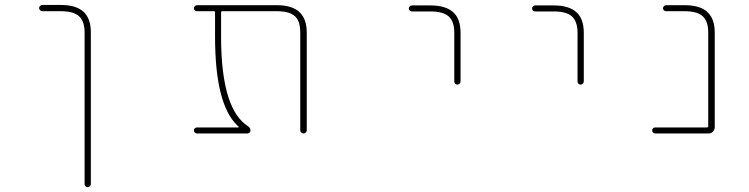

<svg xmlns="http://www.w3.org/2000/svg" viewBox="-20 -565 3040 779"><path d="M323.2 181.6V-433.6Q323.2 -479.5 299.8 -500Q277.3 -519.5 226.6 -519.5H151.4Q146.5 -519.5 142.6 -523.4Q138.7 -527.3 138.7 -532.2Q138.7 -537.1 142.6 -541Q146.5 -544.9 151.4 -544.9H226.6Q288.1 -544.9 318.4 -517.6Q348.6 -490.2 348.6 -433.6V181.6Q348.6 186.5 344.7 190.4Q340.8 194.3 335.4 194.3Q330.1 194.3 326.7 190.4Q323.2 186.5 323.2 181.6Z M1198.2 -36.1V-432.6Q1198.2 -479.5 1176.8 -499Q1154.3 -519.5 1103.5 -519.5H881.8Q877 -519.5 877 -514.6V-417Q877 -261.7 907.2 -168.9Q934.6 -85.9 986.3 -52.7Q996.1 -46.9 996.1 -35.2Q996.1 -30.3 992.7 -26.9Q989.3 -23.4 984.4 -23.4H779.3Q774.4 -23.4 770.5 -27.3Q766.6 -31.2 766.6 -36.1Q766.6 -41 770.5 -44.4Q774.4 -47.9 779.3 -47.9H947.3Q948.2 -47.9 948.7 -49.3Q949.2 -50.8 948.2 -50.8L942.4 -56.6Q897.5 -99.6 875 -189.5Q852.5 -279.3 852.5 -417V-514.6Q852.5 -519.5 847.7 -519.5H779.3Q774.4 -519.5 770.5 -522.9Q766.6 -526.4 766.6 -531.2Q766.6 -536.1 770.5 -540Q774.4 -543.9 779.3 -543.9H1103.5Q1165 -543.9 1194.8 -516.1Q1224.6 -488.3 1224.6 -432.6V-36.1Q1224.6 -31.2 1220.7 -27.3Q1216.8 -23.4 1211.4 -23.4Q1206.1 -23.4 1202.1 -27.3Q1198.2 -31.2 1198.2 -36.1Z M1823.2 -234.4V-431.6Q1823.2 -478.5 1799.8 -499Q1777.3 -518.6 1726.6 -518.6H1651.4Q1646.5 -518.6 1642.6 -522Q1638.7 -525.4 1638.7 -530.8Q1638.7 -536.1 1642.6 -539.6Q1646.5 -543 1651.4 -543H1726.6Q1788.1 -543 1818.4 -515.6Q1848.6 -489.3 1848.6 -431.6V-234.4Q1848.6 -229.5 1844.7 -225.6Q1840.8 -221.7 1835.4 -221.7Q1830.1 -221.7 1826.7 -225.6Q1823.2 -229.5 1823.2 -234.4Z M2323.2 -234.4V-431.6Q2323.2 -478.5 2299.8 -499Q2277.3 -518.6 2226.6 -518.6H2151.4Q2146.5 -518.6 2142.6 -522Q2138.7 -525.4 2138.7 -530.8Q2138.7 -536.1 2142.6 -539.6Q2146.5 -543 2151.4 -543H2226.6Q2288.1 -543 2318.4 -515.6Q2348.6 -489.3 2348.6 -431.6V-234.4Q2348.6 -229.5 2344.7 -225.6Q2340.8 -221.7 2335.4 -221.7Q2330.1 -221.7 2326.7 -225.6Q2323.2 -229.5 2323.2 -234.4Z M2638.7 -23.4Q2632.8 -23.4 2629.4 -27.3Q2626 -31.2 2626 -36.1Q2626 -41 2629.4 -44.4Q2632.8 -47.9 2638.7 -47.9H2848.6Q2853.5 -47.9 2853.5 -52.7V-432.6Q2853.5 -479.5 2831.1 -499Q2808.6 -519.5 2757.8 -519.5H2682.6Q2677.7 -519.5 2673.8 -522.9Q2669.9 -526.4 2669.9 -531.2Q2669.9 -536.1 2673.8 -540Q2677.7 -543.9 2682.6 -543.9H2757.8Q2820.3 -543.9 2849.6 -516.6Q2879.9 -489.3 2879.9 -432.6V-47.9Q2879.9 -38.1 2872.6 -30.8Q2865.2 -23.4 2855.5 -23.4Z"/></svg>

Font: Rounded-L Mgen+ 2m thin
Style: Regular
Weight: 100
Designer: [Source Han Sans]
Ryoko NISHIZUKA  (kana & ideographs); Paul D. Hunt (Latin, Greek & Cyrillic); Wenlong ZHANG  (bopomofo
Version: Version 1.059.20150602